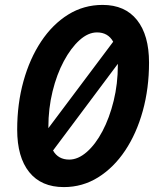

<svg xmlns="http://www.w3.org/2000/svg" viewBox="-20 -746 640 782"><path d="M240 16Q148 16 99 -45Q50 -106 50 -218Q50 -323 75.5 -415Q101 -507 147.5 -577Q194 -647 257.5 -686.5Q321 -726 398 -726Q489 -726 538 -664.5Q587 -603 587 -491Q587 -386 561.5 -294Q536 -202 489.5 -132.5Q443 -63 379.5 -23.5Q316 16 240 16ZM177 -228V-224L441 -576Q420 -614 375 -614Q339 -614 304 -582.5Q269 -551 240 -497Q211 -443 194 -373.5Q177 -304 177 -228ZM262 -96Q298 -96 333.5 -127Q369 -158 397.5 -212Q426 -266 443 -335.5Q460 -405 460 -481V-486L196 -133Q217 -96 262 -96Z"/></svg>

Font: Geist Mono SemiBold
Style: Italic
Weight: 600
Italic angle: -12°
Monospace: yes
Designer: Basement.studio, Andrés Briganti, Mateo Zaragoza
Foundry: Basement.studio, Vercel, Andrés Briganti, Guido Ferreyra, Mateo Zaragoza
Version: Version 1.500; ttfautohint (v1.8.4.7-5d5b)